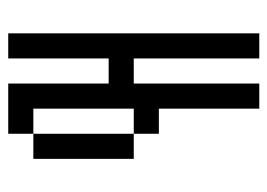

<svg xmlns="http://www.w3.org/2000/svg" viewBox="-114 -552 665 478"><g transform="rotate(90 219.0 -312.5)"><path d="M125 -625V-562.5H62.5V-625ZM125 -562.5V-500H62.5V-562.5ZM125 -500V-437.5H62.5V-500ZM125 -437.5V-375H62.5V-437.5ZM125 -375V-312.5H62.5V-375ZM125 -312.5V-250H62.5V-312.5ZM125 -250V-187.5H62.5V-250ZM125 -187.5V-125H62.5V-187.5ZM125 -125V-62.5H62.5V-125ZM125 -62.5V0H62.5V-62.5ZM250 -62.5V0H187.5V-62.5ZM312.5 -62.5V0H250V-62.5ZM375 -125V-62.5H312.5V-125ZM375 -187.5V-125H312.5V-187.5ZM375 -250V-187.5H312.5V-250ZM250 -375V-312.5H187.5V-375ZM312.5 -375V-312.5H250V-375ZM375 -312.5V-250H312.5V-312.5ZM250 -625V-562.5H187.5V-625ZM250 -562.5V-500H187.5V-562.5ZM250 -500V-437.5H187.5V-500ZM250 -437.5V-375H187.5V-437.5ZM250 -312.5V-250H187.5V-312.5ZM250 -250V-187.5H187.5V-250ZM250 -187.5V-125H187.5V-187.5ZM250 -125V-62.5H187.5V-125ZM187.5 -312.5V-250H125V-312.5Z"/></g></svg>

Font: Sudo Variable
Style: Regular
Weight: 400
Monospace: yes
Designer: Jens Kutilek
Foundry: Jens Kutilek
Version: Version 0.040